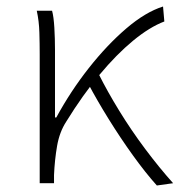

<svg xmlns="http://www.w3.org/2000/svg" viewBox="-20 -563 552 590"><path d="M102 0V-396Q102 -428 101 -463Q100 -498 93 -530H140Q145 -512 147 -478Q149 -444 149 -410V-202H153Q197 -283 253 -354Q309 -425 368 -475.5Q427 -526 481 -543L485 -497Q440 -480 389 -438Q338 -396 286 -333.5Q234 -271 184 -190Q163 -158 155.5 -115Q148 -72 146 -25V0ZM462 7Q427 -32 388.5 -85.5Q350 -139 314 -197Q278 -255 251 -306L284 -334Q310 -282 346.5 -222.5Q383 -163 426 -105.5Q469 -48 512 0Z"/></svg>

Font: Noto Sans KR ExtraLight
Style: Regular
Weight: 250
Designer: Ryoko NISHIZUKA  (kana, bopomofo & ideographs); Paul D. Hunt (Latin, Greek & Cyrillic); Sandoll Communications , Soo-you
Foundry: Adobe
Version: Version 2.004-H2;hotconv 1.0.118;makeotfexe 2.5.65603